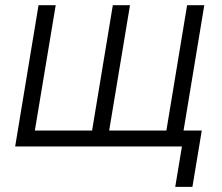

<svg xmlns="http://www.w3.org/2000/svg" viewBox="-20 -566 859 742"><path d="M128.9 -545.9H195.3L114.7 -61.5H335.9L416 -545.9H482.4L401.9 -61.5H623L703.1 -545.9H769.5L679.2 0H38.6ZM657.2 156.2 683.1 0H641.1L651.4 -61.5H759.8L723.6 156.2Z"/></svg>

Font: Inter Light
Style: Italic
Weight: 300
Italic angle: -9.3988°
Designer: Rasmus Andersson
Foundry: rsms
Version: Version 4.001;git-66647c0bb